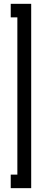

<svg xmlns="http://www.w3.org/2000/svg" viewBox="-20 -770 254 1004"><path d="M70.8 143.1V-679.2H36.1V-750H143.1V213.9H36.1V143.1Z"/></svg>

Font: Rawengulk
Style: Bold
Weight: 700
Version: Version 0.92